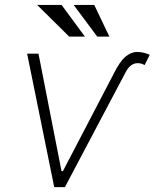

<svg xmlns="http://www.w3.org/2000/svg" viewBox="-20 -765 633 785"><path d="M90.9 -545.5H137.4L231.5 -65.3H237.2L446 -465.6Q471.2 -516 494.3 -534.3Q517.4 -552.6 539.4 -552.6Q554.7 -552.6 568.5 -549.2Q582.4 -545.8 592 -540.8L571.4 -498.9Q571 -499.3 569.6 -500Q566.4 -501.8 559.3 -504.4Q552.2 -507.1 540.1 -506.7Q512.8 -505 494.7 -471.6L245.4 0H201.7ZM327.1 -615.4H262.8L132.1 -744.7H231.9ZM427.2 -615.4H377.5L281.2 -744.7H365.4Z"/></svg>

Font: Inter UI Extra Light
Style: Italic
Weight: 200
Italic angle: -9.39999°
Designer: Rasmus Andersson
Foundry: rsms
Version: 3.2;8d6f07862